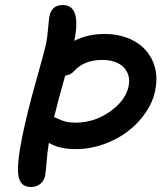

<svg xmlns="http://www.w3.org/2000/svg" viewBox="-20 -772 645 762"><path d="M103 -29.8Q60.5 -29.8 53.2 -74.2Q45.9 -118.7 67.9 -228Q86.4 -320.3 122.1 -447Q157.7 -573.7 162.1 -594.2Q168.5 -627.9 171.1 -660.9Q173.8 -693.8 175.8 -706.1Q184.6 -752 229 -752Q303.7 -752 274.9 -609.9Q328.1 -637.2 394 -637.2Q461.9 -637.2 512.5 -609.1Q563 -581.1 585.9 -529.8Q608.9 -478.5 596.2 -414.1Q587.4 -368.2 558.3 -325.4Q529.3 -282.7 487.5 -250.7Q445.8 -218.8 391.4 -199.5Q336.9 -180.2 280.8 -180.2Q214.8 -180.2 173.8 -205.1Q167.5 -165 165 -129.4Q162.6 -93.8 159.2 -75.2Q154.8 -54.2 139.6 -42Q124.5 -29.8 103 -29.8ZM272 -487.8Q257.8 -473.6 238.8 -472.2Q209 -367.7 194.8 -307.1Q200.2 -305.7 212.4 -299.6Q224.6 -293.5 241 -289.3Q257.3 -285.2 279.8 -285.2Q354.5 -285.2 416.5 -329.1Q478.5 -373 490.2 -429.2Q497.1 -462.4 483.6 -487.1Q470.2 -511.7 444.8 -522.9Q419.4 -534.2 386.2 -534.2Q312 -534.2 272 -487.8Z"/></svg>

Font: Shantell Sans Irregular Bouncy
Style: Italic
Weight: 500
Italic angle: -11.31°
Designer: Stephen Nixon, Anya Danilova, Shantell Martin
Foundry: Arrow Type
Version: Version 1.006;[9816181b4]